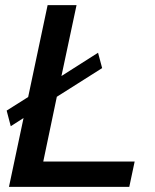

<svg xmlns="http://www.w3.org/2000/svg" viewBox="-20 -730 607 750"><path d="M6 -298 90 -351 166 -710H279L220 -433L363 -524L379 -464L202 -352L149 -99H506L485 0H15L72 -269L22 -237Z"/></svg>

Font: Raleway SemiBold
Style: Italic
Weight: 600
Italic angle: -12°
Designer: Matt McInerney, Pablo Impallari, Rodrigo Fuenzalida
Foundry: Matt McInerney, Pablo Impallari, Rodrigo Fuenzalida
Version: Version 4.026